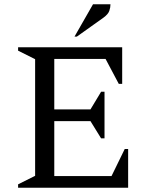

<svg xmlns="http://www.w3.org/2000/svg" viewBox="-20 -882 692 902"><path d="M65 0V-16L145 -56V-604L65 -644V-660H554V-488H538L476 -605H235V-368H405L455 -451H471V-232H455L405 -313H235V-55H504L566 -182H582V0ZM330 -710 417 -862H499Q499 -847 493.5 -831Q488 -815 466 -799L341 -710Z"/></svg>

Font: Spectral
Style: Regular
Weight: 400
Designer: Jean-Baptiste Levee
Foundry: Production Type
Version: Version 2.001